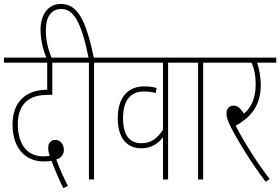

<svg xmlns="http://www.w3.org/2000/svg" viewBox="-20 -916 1430 980"><path d="M303 44 327 33C305 -8 283 -59 267 -102C290 -108 306 -125 306 -151C306 -180 287 -202 262 -202C239 -202 226 -184 226 -163C226 -147 229 -133 234 -121C223 -119 212 -118 201 -118C116 -118 71 -183 71 -281C71 -333 85 -371 112 -396C139 -421 174 -432 233 -432H247V-596H370V-622H0V-596H221V-458C167 -458 124 -443 93 -414C62 -384 44 -340 44 -281C44 -142 127 -92 201 -92C221 -92 232 -93 243 -95C256 -59 284 7 303 44Z M434 -596V0H460V-596H549V-622H459C419 -808 379 -896 290 -896C224 -896 187 -838 187 -766C187 -705 202 -657 219 -615H245C227 -662 214 -704 214 -763C214 -826 239 -870 292 -870C353 -870 393 -813 432 -622H358V-596Z M927 -596V-622H537V-596H812V-254C780 -205 747 -185 702 -185C646 -185 608 -219 608 -313C608 -407 649 -449 713 -449C738 -449 758 -446 775 -441L779 -467C759 -472 742 -475 715 -475C635 -475 581 -421 581 -313C581 -209 630 -159 701 -159C755 -159 789 -186 812 -215V0H838V-596Z M1017 -596H1106V-622H915V-596H991V0H1017Z M1357 -2C1297 -78 1229 -185 1183 -274C1247 -311 1311 -364 1311 -482C1311 -521 1303 -568 1292 -596H1390V-622H1094V-596H1264C1274 -575 1285 -540 1285 -484C1285 -414 1261 -365 1225 -336C1207 -365 1191 -377 1172 -377C1152 -377 1136 -363 1136 -339C1136 -319 1140 -304 1158 -268C1185 -214 1254 -96 1336 12Z"/></svg>

Font: Noto Sans ExtraCondensed Thin
Style: Italic
Weight: 100
Width: 2
Italic angle: -12°
Designer: Monotype Design Team
Foundry: Monotype Imaging Inc.
Version: Version 2.013